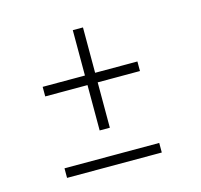

<svg xmlns="http://www.w3.org/2000/svg" viewBox="-73 -599 630 601"><g transform="rotate(-15 241.5 -299.0)"><path d="M381 -373V-342H244V-195H211V-342H74V-373H211V-520H244V-373ZM74 -78V-109H381V-78Z"/></g></svg>

Font: Raleway-v4020 ExtraLight
Style: Italic
Weight: 275
Italic angle: -12°
Designer: Matt McInerney, Pablo Impallari, Rodrigo Fuenzalida
Foundry: Matt McInerney, Pablo Impallari, Rodrigo Fuenzalida
Version: Version 4.020;PS 004.020;hotconv 1.0.88;makeotf.lib2.5.64775